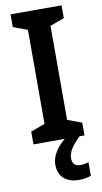

<svg xmlns="http://www.w3.org/2000/svg" viewBox="-103 -760 553 1038"><g transform="rotate(-10 174.0 -241.0)"><path d="M221 111C221 75 242 44 287 0H314V-70L236 -99V-615L314 -644V-714H34V-644L112 -615V-99L34 -70V0H206C163 35 131 81 131 128C131 192 171 232 244 232C272 232 292 227 310 221V146C299 150 283 154 263 154C238 154 221 139 221 111Z"/></g></svg>

Font: Noto Sans Ethiopic SemiCondensed SemiBold
Style: Regular
Weight: 600
Width: 4
Designer: Monotype Design Team
Foundry: Monotype Imaging Inc.
Version: Version 2.102